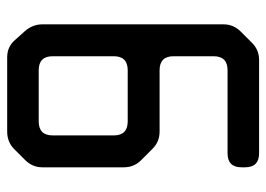

<svg xmlns="http://www.w3.org/2000/svg" viewBox="-126 -624 759 548"><g transform="rotate(-90 254.0 -350.5)"><path d="M90 9H356Q385 9 405 -11L437 -43Q458 -64 458 -92V-610Q458 -637 439 -659L413 -688Q394 -710 364 -710H152Q122 -710 102 -690L71 -659Q50 -638 50 -610V-377Q50 -348 70 -328L103 -295Q123 -275 152 -275H327Q367 -275 367 -235V-121Q367 -81 327 -81H90Q50 -81 50 -41V-31Q50 9 90 9ZM141 -406V-580Q141 -620 181 -620H327Q367 -620 367 -580V-406Q367 -366 327 -366H181Q141 -366 141 -406Z"/></g></svg>

Font: WDXL Lubrifont SC
Style: Regular
Weight: 400
Designer: [WDXL Lubrifont] Copyright 2020-2022 (c) NightFurySL2001, Skr-ZERO; [ZCOOL QingKe HuangYou] Copyright 2018-2022 (c) The 
Version: Version 2.001;hotconv 1.1.1;makeotfexe 2.6.0